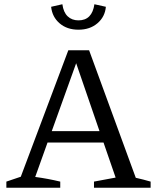

<svg xmlns="http://www.w3.org/2000/svg" viewBox="-20 -885 740 905"><path d="M620 -47Q638 -43 655.5 -38.5Q673 -34 690 -29V0H423V-29L525 -48L468 -213H204L146 -51Q176 -47 205.5 -41.5Q235 -36 264 -29V0H10V-29L78 -52L302 -648H400ZM224 -267H449L339 -587ZM350 -745Q296 -745 261 -775Q226 -805 221 -853L274 -865Q279 -827 299 -808Q319 -789 350 -789Q414 -789 425 -865L479 -853Q475 -806 439.5 -775.5Q404 -745 350 -745Z"/></svg>

Font: Piazzolla
Style: Regular
Weight: 400
Designer: Juan Pablo del Peral
Foundry: Huerta Tipografica
Version: Version 1.330